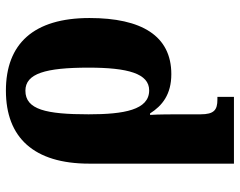

<svg xmlns="http://www.w3.org/2000/svg" viewBox="-101 -699 812 650"><g transform="rotate(90 305.0 -374.0)"><path d="M287 12C446 12 534 -83 534 -270V-760H308V-704H317C352 -704 367 -693 367 -647V-588C367 -550 367 -506 369 -476H364C338 -517 300 -548 231 -548C101 -548 41 -447 41 -271C41 -82 128 12 287 12ZM287 -54C229 -54 209 -122 209 -268C209 -401 229 -473 286 -473C352 -473 367 -388 367 -268C367 -124 351 -54 287 -54Z"/></g></svg>

Font: Noto Serif Georgian SemiCondensed ExtraBold
Style: Regular
Weight: 800
Width: 4
Designer: Monotype Design Team, Akaki Razmadze
Foundry: Google LLC
Version: Version 2.003